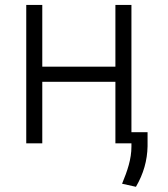

<svg xmlns="http://www.w3.org/2000/svg" viewBox="-20 -565 663 757"><path d="M146.7 -545.5H83.5V0H146.7V-242.5H435V0H498.2V12.8C498.2 62.1 482.6 108 461.3 159.4L516 171.5C545.8 120.4 560.7 67.8 561.8 11.7V-43.7H498.2V-545.5H435V-302.2H146.7Z"/></svg>

Font: Karasuma Gothic
Style: Light
Weight: 300
Designer: Rasmus Andersson / Ryoko Nishizuka
Foundry: rsms
Version: Version 1.00